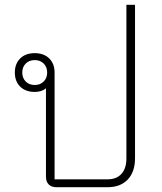

<svg xmlns="http://www.w3.org/2000/svg" viewBox="-20 -782 676 802"><path d="M544 -762V-121Q544 -64 513.5 -32Q483 0 429 0H216Q195 0 183.5 -11.5Q172 -23 172 -44V-413Q154 -398 125 -398Q87 -398 64.5 -420Q42 -442 42 -479Q42 -516 64.5 -538Q87 -560 125 -560Q163 -560 185.5 -538Q208 -516 208 -479V-33H430Q467 -33 487.5 -56Q508 -79 508 -120V-762ZM177 -479Q177 -502 162.5 -516.5Q148 -531 125 -531Q102 -531 87.5 -516.5Q73 -502 73 -479Q73 -456 87.5 -441.5Q102 -427 125 -427Q148 -427 162.5 -441.5Q177 -456 177 -479Z"/></svg>

Font: Bai Jamjuree ExtraLight
Style: Regular
Weight: 275
Designer: Katatrad Aksorn Co.,Ltd.
Foundry: Cadson Demak Co.,Ltd.
Version: Version 1.000; ttfautohint (v1.6)